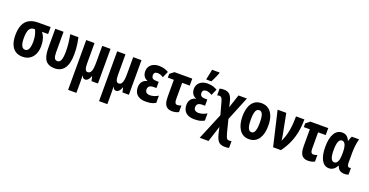

<svg xmlns="http://www.w3.org/2000/svg" viewBox="-36 -1690 5475 2850"><g transform="rotate(20 2702.0 -265.5)"><path d="M451 -237Q451 -161 425.5 -105.5Q400 -50 353 -20Q306 10 242 10Q174 10 127.5 -21.5Q81 -53 57.5 -113Q34 -173 34 -256Q34 -355 62.5 -419.5Q91 -484 148.5 -515.5Q206 -547 294 -547H486V-437H388Q420 -400 435.5 -349.5Q451 -299 451 -237ZM167 -257Q167 -203 176 -168Q185 -133 202 -116.5Q219 -100 243 -100Q280 -100 299 -139.5Q318 -179 318 -258Q318 -290 314 -320Q310 -350 301.5 -379Q293 -408 279 -437H265Q213 -437 190 -393.5Q167 -350 167 -257Z M748 9Q681 8 639.5 -18Q598 -44 579 -99.5Q560 -155 559 -244V-547H690V-230Q690 -168 703 -137Q716 -106 751 -106Q789 -106 806 -148.5Q823 -191 823 -286Q823 -348 816 -412Q809 -476 795 -547H925Q936 -494 942.5 -452.5Q949 -411 951.5 -372Q954 -333 954 -287Q954 -139 901 -65Q848 9 748 9Z M1432 -547V0H1330L1315 -70H1309Q1301 -45 1289 -27Q1277 -9 1262.5 0.5Q1248 10 1232 10Q1212 10 1199.5 -1Q1187 -12 1178 -34H1175Q1177 -18 1177.5 -0.5Q1178 17 1178.5 36Q1179 55 1179 74V240H1048V-547H1179V-226Q1179 -167 1190.5 -136.5Q1202 -106 1228 -106Q1259 -106 1274.5 -128.5Q1290 -151 1295.5 -191Q1301 -231 1301 -283V-547Z M1921 -547V0H1819L1804 -70H1798Q1790 -45 1778 -27Q1766 -9 1751.5 0.5Q1737 10 1721 10Q1701 10 1688.5 -1Q1676 -12 1667 -34H1664Q1666 -18 1666.5 -0.5Q1667 17 1667.5 36Q1668 55 1668 74V240H1537V-547H1668V-226Q1668 -167 1679.5 -136.5Q1691 -106 1717 -106Q1748 -106 1763.5 -128.5Q1779 -151 1784.5 -191Q1790 -231 1790 -283V-547Z M2271 -332V-234H2228Q2195 -234 2175.5 -225.5Q2156 -217 2147.5 -201.5Q2139 -186 2139 -164Q2139 -143 2148 -128.5Q2157 -114 2174 -107Q2191 -100 2215 -100Q2246 -100 2280 -110.5Q2314 -121 2344 -140V-26Q2321 -13 2297.5 -5Q2274 3 2248 6.5Q2222 10 2191 10Q2126 10 2085 -10.5Q2044 -31 2025 -68Q2006 -105 2006 -153Q2006 -204 2033 -239.5Q2060 -275 2107 -285V-290Q2070 -303 2049.5 -335Q2029 -367 2029 -412Q2029 -456 2050 -488.5Q2071 -521 2109.5 -539Q2148 -557 2199 -557Q2224 -557 2248.5 -553Q2273 -549 2298 -540Q2323 -531 2349 -516L2305 -417Q2282 -433 2258 -441Q2234 -449 2213 -449Q2185 -449 2170 -435.5Q2155 -422 2155 -398Q2155 -362 2174.5 -347Q2194 -332 2236 -332Z M2723 -547V-437H2603V-174Q2603 -139 2614 -121Q2625 -103 2647 -103Q2661 -103 2676.5 -106.5Q2692 -110 2708 -117V-13Q2688 -2 2661.5 4.5Q2635 11 2606 11Q2560 11 2530 -8Q2500 -27 2486 -66.5Q2472 -106 2472 -168V-437H2377V-496L2441 -547Z M3039 -332V-234H2996Q2963 -234 2943.5 -225.5Q2924 -217 2915.5 -201.5Q2907 -186 2907 -164Q2907 -143 2916 -128.5Q2925 -114 2942 -107Q2959 -100 2983 -100Q3014 -100 3048 -110.5Q3082 -121 3112 -140V-26Q3089 -13 3065.5 -5Q3042 3 3016 6.5Q2990 10 2959 10Q2894 10 2853 -10.5Q2812 -31 2793 -68Q2774 -105 2774 -153Q2774 -204 2801 -239.5Q2828 -275 2875 -285V-290Q2838 -303 2817.5 -335Q2797 -367 2797 -412Q2797 -456 2818 -488.5Q2839 -521 2877.5 -539Q2916 -557 2967 -557Q2992 -557 3016.5 -553Q3041 -549 3066 -540Q3091 -531 3117 -516L3073 -417Q3050 -433 3026 -441Q3002 -449 2981 -449Q2953 -449 2938 -435.5Q2923 -422 2923 -398Q2923 -362 2942.5 -347Q2962 -332 3004 -332ZM2923 -620Q2926 -631 2930.5 -651.5Q2935 -672 2940 -696Q2945 -720 2949 -740.5Q2953 -761 2954 -771H3073V-759Q3064 -735 3052.5 -709Q3041 -683 3029 -657Q3017 -631 3003 -606H2923Z M3222 -555Q3281 -555 3314 -523Q3347 -491 3365 -414L3383 -336L3453 -547H3586L3432 -168L3481 26Q3493 71 3502 93Q3511 115 3522.5 122.5Q3534 130 3552 130Q3562 130 3570.5 128.5Q3579 127 3588 125V233Q3575 236 3558.5 238Q3542 240 3518 240Q3479 240 3450 225.5Q3421 211 3401.5 177Q3382 143 3368 83L3347 -11L3266 240H3127L3301 -179L3247 -375Q3236 -416 3223 -431Q3210 -446 3191 -446Q3182 -446 3172.5 -444Q3163 -442 3155 -440V-547Q3167 -551 3185 -553Q3203 -555 3222 -555Z M4023 -275Q4023 -218 4012 -166.5Q4001 -115 3976.5 -75.5Q3952 -36 3912.5 -13Q3873 10 3817 10Q3765 10 3726.5 -12.5Q3688 -35 3663 -74.5Q3638 -114 3626 -165.5Q3614 -217 3614 -275Q3614 -358 3635.5 -421.5Q3657 -485 3702 -521Q3747 -557 3819 -557Q3881 -557 3927 -524.5Q3973 -492 3998 -429Q4023 -366 4023 -275ZM3747 -273Q3747 -216 3754.5 -177.5Q3762 -139 3777.5 -119.5Q3793 -100 3818 -100Q3844 -100 3859.5 -119.5Q3875 -139 3882 -178Q3889 -217 3889 -275Q3889 -333 3882 -371Q3875 -409 3859.5 -428Q3844 -447 3818 -447Q3781 -447 3764 -404.5Q3747 -362 3747 -273Z M4071 -547H4208L4270 -228Q4273 -211 4275.5 -195.5Q4278 -180 4280 -166Q4282 -152 4283 -139H4286Q4307 -184 4322 -231.5Q4337 -279 4345.5 -329.5Q4354 -380 4358 -434.5Q4362 -489 4362 -547H4494Q4494 -440 4476.5 -347Q4459 -254 4421.5 -169Q4384 -84 4323 0H4199Z M4871 -547V-437H4751V-174Q4751 -139 4762 -121Q4773 -103 4795 -103Q4809 -103 4824.5 -106.5Q4840 -110 4856 -117V-13Q4836 -2 4809.5 4.5Q4783 11 4754 11Q4708 11 4678 -8Q4648 -27 4634 -66.5Q4620 -106 4620 -168V-437H4525V-496L4589 -547Z M5126 -100Q5151 -100 5167 -118Q5183 -136 5191 -172.5Q5199 -209 5199 -265V-272Q5199 -361 5181 -402.5Q5163 -444 5125 -444Q5091 -444 5074 -399Q5057 -354 5057 -270Q5057 -184 5074 -142Q5091 -100 5126 -100ZM5083 10Q5007 10 4965.5 -64Q4924 -138 4924 -271Q4924 -408 4968 -482.5Q5012 -557 5091 -557Q5134 -557 5162.5 -535.5Q5191 -514 5209 -471H5214Q5220 -495 5227.5 -514.5Q5235 -534 5243 -547H5358Q5350 -518 5343.5 -482.5Q5337 -447 5333.5 -409Q5330 -371 5330 -334V-166Q5330 -135 5339 -118.5Q5348 -102 5364 -102Q5372 -102 5378.5 -103.5Q5385 -105 5390 -107V-2Q5387 1 5376 3.5Q5365 6 5353 8Q5341 10 5334 10Q5282 10 5253.5 -9.5Q5225 -29 5210 -73H5202Q5189 -46 5170.5 -27.5Q5152 -9 5130.5 0.5Q5109 10 5083 10Z"/></g></svg>

Font: Noto Sans Display ExtraCondensed
Style: Bold
Weight: 700
Width: 2
Designer: Monotype Design Team
Foundry: Monotype Imaging Inc.
Version: Version 2.003